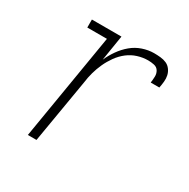

<svg xmlns="http://www.w3.org/2000/svg" viewBox="-128 -654 757 771"><g transform="rotate(30 250.0 -269.0)"><path d="M98 0 180 -493H89V-530H226L207 -412Q218 -437 234.5 -460.5Q251 -484 272.5 -502Q294 -520 320.5 -529Q347 -538 373 -538Q388 -538 403 -536.5Q418 -535 430.5 -529.5Q443 -524 451.5 -512.5Q460 -501 463 -487.5Q466 -474 464.5 -459Q463 -444 460 -429H420Q422 -443 422.5 -457.5Q423 -472 416 -483.5Q409 -495 395 -498Q381 -501 367 -501Q343 -501 319 -493.5Q295 -486 275 -470.5Q255 -455 240 -434Q225 -413 214.5 -390Q204 -367 197.5 -343.5Q191 -320 188 -296L138 0Z"/></g></svg>

Font: Iosevka Slab Extralight
Style: Italic
Weight: 200
Italic angle: -9°
Monospace: yes
Designer: Belleve Invis
Foundry: Belleve Invis
Version: Version 11.1.1; ttfautohint (v1.8.3)